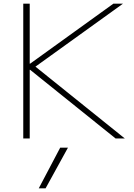

<svg xmlns="http://www.w3.org/2000/svg" viewBox="-20 -750 727 1040"><path d="M227 270H190L306 50H348ZM106 0V-730H141V-405H143L594 -730H646L172 -389L656 0H606L143 -372H141V0Z"/></svg>

Font: M PLUS 2 ExtraLight
Style: Regular
Weight: 250
Designer: Coji Morishita
Foundry: UNDERFOREST DESIGN
Version: Version 1.001